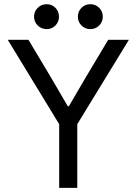

<svg xmlns="http://www.w3.org/2000/svg" viewBox="-20 -913 664 933"><path d="M267.6 -309.6 17.6 -719.7H118.2L225.6 -540L309.6 -396.5H314.5L398.4 -540L505.9 -719.7H606.4L355.5 -309.6V0H267.6ZM358.4 -832Q358.4 -857.4 376 -875Q393.6 -892.6 418.9 -892.6Q444.3 -892.6 461.9 -875Q479.5 -857.4 479.5 -832Q479.5 -806.6 461.9 -789.1Q444.3 -771.5 418.9 -771.5Q393.6 -771.5 376 -789.1Q358.4 -806.6 358.4 -832ZM145.5 -832Q145.5 -857.4 163.3 -875Q181.2 -892.6 207 -892.6Q231.9 -892.6 249.3 -875Q266.6 -857.4 266.6 -832Q266.6 -806.6 249.3 -789.1Q231.9 -771.5 207 -771.5Q181.2 -771.5 163.3 -789.1Q145.5 -806.6 145.5 -832Z"/></svg>

Font: Reddit Sans Vanilla
Style: Regular
Weight: 400
Designer: Stephen Hutchings
Foundry: Reddit
Version: Version 1.013